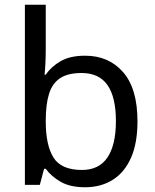

<svg xmlns="http://www.w3.org/2000/svg" viewBox="-20 -780 655 810"><path d="M173 -575Q173 -541 171.5 -511.5Q170 -482 168 -465H173Q196 -499 236 -522Q276 -545 339 -545Q439 -545 499.5 -475.5Q560 -406 560 -268Q560 -176 532.5 -114Q505 -52 455 -21Q405 10 339 10Q276 10 236 -13Q196 -36 173 -68H166L148 0H85V-760H173ZM324 -472Q267 -472 234 -450.5Q201 -429 187 -384.5Q173 -340 173 -271V-267Q173 -168 205.5 -115.5Q238 -63 326 -63Q398 -63 433.5 -116Q469 -169 469 -269Q469 -370 433.5 -421Q398 -472 324 -472Z"/></svg>

Font: ukannada05
Style: Book
Weight: 400
Designer: Jelle Bosma - Monotype Design Team
Foundry: Monotype Imaging Inc.
Version: Version 2.003